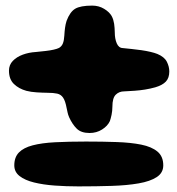

<svg xmlns="http://www.w3.org/2000/svg" viewBox="-20 -672 630 685"><path d="M259.5 -7Q216 -7 175 -10Q134 -13 101.5 -21Q69 -29 50 -43.8Q31 -58.5 31 -82Q31 -111 47.5 -128Q64 -145 96.5 -153.5Q129 -162 176.8 -164.5Q224.5 -167 287 -167Q346 -167 396.2 -165.2Q446.5 -163.5 483.8 -156Q521 -148.5 541.8 -131.2Q562.5 -114 562.5 -82Q562.5 -55.5 539.2 -40.2Q516 -25 474.8 -17.8Q433.5 -10.5 378.5 -8.8Q323.5 -7 259.5 -7ZM299.5 -197.5Q269.5 -197.5 253.8 -213Q238 -228.5 226.5 -254Q224.5 -258.5 223.2 -262.8Q222 -267 221 -271.2Q220 -275.5 219.2 -279.8Q218.5 -284 217.5 -287.5Q213 -312 205.2 -323.5Q197.5 -335 184 -338Q170.5 -341 148.5 -341Q140 -341 130.2 -341.5Q120.5 -342 110.8 -342.5Q101 -343 91.5 -344.5Q82 -346 74 -348Q47 -355.5 29.5 -372.5Q12 -389.5 12 -420Q12 -440.5 25.8 -454.8Q39.5 -469 61.2 -477Q83 -485 108 -486.5Q127 -488.5 143 -490.2Q159 -492 171.2 -494.8Q183.5 -497.5 190.5 -501Q200 -506.5 204.2 -516.8Q208.5 -527 209.5 -545Q210 -552.5 210.5 -559.2Q211 -566 212 -572.5Q213 -579 214.2 -585.2Q215.5 -591.5 217.5 -597.5Q229.5 -629.5 248.2 -640.8Q267 -652 309 -652Q332.5 -652 351.5 -640.5Q370.5 -629 378.5 -614.5Q382 -608 384 -601.2Q386 -594.5 387.2 -587Q388.5 -579.5 388.8 -572Q389 -564.5 389.5 -556.5Q389.5 -534 396.5 -517.5Q403.5 -501 418 -500.5Q432.5 -499 449.8 -497.2Q467 -495.5 484.2 -493Q501.5 -490.5 516.5 -487Q531.5 -483.5 541.5 -479.5Q566.5 -469 575.2 -451.8Q584 -434.5 584 -417Q584 -394 571.8 -381Q559.5 -368 534 -360.5Q516 -355.5 497.5 -352.5Q479 -349.5 460.2 -348.2Q441.5 -347 423 -346Q405 -346 393 -334.2Q381 -322.5 381 -291.5Q381 -284 380.2 -276.5Q379.5 -269 378 -262.2Q376.5 -255.5 375 -249.8Q373.5 -244 372 -240Q364 -222.5 344.2 -210Q324.5 -197.5 299.5 -197.5Z"/></svg>

Font: Gluten ExtraBold
Style: Regular
Weight: 800
Designer: Tyler Finck
Foundry: Etcetera Type Company
Version: Version 1.300